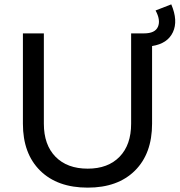

<svg xmlns="http://www.w3.org/2000/svg" viewBox="-20 -853 827 880"><path d="M765 -833Q797 -758 772.5 -705.5Q748 -653 677 -642V-286Q677 -149 598.5 -71Q520 7 382 7Q243 7 164 -71Q85 -149 85 -286V-700H181V-286Q181 -189 234.5 -134.5Q288 -80 382 -80Q475 -80 528 -134.5Q581 -189 581 -286V-700H640Q691 -700 704 -730.5Q717 -761 693 -805Z"/></svg>

Font: Montserrat arm
Style: Regular
Weight: 400
Designer: Julieta Ulanovsky
Foundry: Julieta Ulanovsky
Version: Version 6.000;PS 006.000;hotconv 1.0.88;makeotf.lib2.5.64775